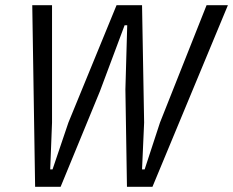

<svg xmlns="http://www.w3.org/2000/svg" viewBox="-20 -718 896 738"><path d="M115 0 104 -698H180V-247L173 -67H182L243 -247L428 -698H526L534 -247L526 -67H536L595 -247L774 -698H856L566 0H468L462 -374L469 -621H459L364 -367L213 0Z"/></svg>

Font: IBM Plex Sans Condensed
Style: Italic
Weight: 400
Width: 3
Italic angle: -11°
Designer: Mike Abbink, Paul van der Laan, Pieter van Rosmalen
Foundry: Bold Monday
Version: Version 1.3